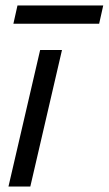

<svg xmlns="http://www.w3.org/2000/svg" viewBox="-20 -683 398 703"><path d="M207 -500 91 0H11L127 -500ZM358 -663 343 -596H29L44 -663Z"/></svg>

Font: Prodigy Sans
Style: Italic
Weight: 400
Italic angle: -13°
Designer: Wei Huang
Foundry: Wei Huang
Version: Version 1.003; ttfautohint (v1.8.3)